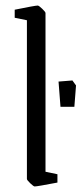

<svg xmlns="http://www.w3.org/2000/svg" viewBox="-20 -663 294 692"><path d="M77 -18V-590L33 -599V-628Q107 -643 116 -643Q120 -643 132 -631.5Q144 -620 144 -616V-44L187 -35V-5Q114 9 105 9Q101 9 89 -2.5Q77 -14 77 -18ZM191 -369 241 -373 254 -355 248 -278H198Z"/></svg>

Font: Grenze Light
Style: Regular
Weight: 300
Designer: Renata Polastri
Foundry: Omnibus-Type
Version: Version 1.002; ttfautohint (v1.8)